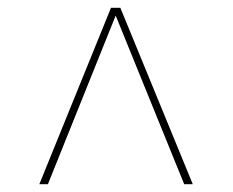

<svg xmlns="http://www.w3.org/2000/svg" viewBox="-20 -734 599 493"><path d="M81 -261 265 -714H289L475 -261H453L277 -694L103 -261Z"/></svg>

Font: Noto Serif Display ExtraLight
Style: Italic
Weight: 200
Italic angle: -12°
Designer: Monotype Design Team
Foundry: Monotype Imaging Inc.
Version: Version 2.009